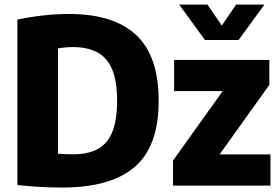

<svg xmlns="http://www.w3.org/2000/svg" viewBox="-20 -810 1220 838"><path d="M251.5 8.5Q206 8.5 155 5.8Q104 3 56 -2.5V-724.5Q106.5 -735.5 165 -742.2Q223.5 -749 281.5 -749Q476 -749 574.2 -657.2Q672.5 -565.5 672.5 -370Q672.5 -171 567.8 -81.2Q463 8.5 251.5 8.5ZM298.5 -136.5Q362 -136.5 404.8 -158.5Q447.5 -180.5 469.2 -231.8Q491 -283 491 -370.5Q491 -457.5 468.8 -508.8Q446.5 -560 403.5 -582.2Q360.5 -604.5 298.5 -604.5Q264.5 -604.5 233 -598.5V-139Q251.5 -137.5 267.8 -137Q284 -136.5 298.5 -136.5ZM735 0V-109L952 -412.5H740V-548.5H1155.5V-439.5L938.5 -136H1160.5V0ZM874.5 -635.5 762 -790H885.5L948 -698.5L1010.5 -790H1134L1021.5 -635.5Z"/></svg>

Font: Encode Sans Semi Condensed ExtraBold
Style: Regular
Weight: 800
Width: 4
Designer: Multiple Designers
Foundry: Impallari Type
Version: Version 3.000; ttfautohint (v1.8.3) -l 8 -r 50 -G 200 -x 14 